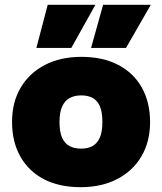

<svg xmlns="http://www.w3.org/2000/svg" viewBox="-20 -767 673 797"><path d="M315 10Q225 10 161.5 -23.5Q98 -57 64 -118Q30 -179 30 -261Q30 -343 66 -403.5Q102 -464 166.5 -497.5Q231 -531 318 -531Q407 -531 471 -497.5Q535 -464 569 -403Q603 -342 603 -260Q603 -179 567 -118Q531 -57 466 -23.5Q401 10 315 10ZM317 -150Q345 -150 364.5 -161Q384 -172 394.5 -196Q405 -220 405 -260Q405 -301 395 -325Q385 -349 365.5 -360Q346 -371 317 -371Q289 -371 269 -360Q249 -349 238 -325Q227 -301 227 -260Q227 -220 237.5 -196Q248 -172 268 -161Q288 -150 317 -150ZM131 -568 178 -747H376L276 -568ZM358 -568 408 -747H606L503 -568Z"/></svg>

Font: REM ExtraBold
Style: Regular
Weight: 800
Designer: Octavio Pardo
Foundry: Ashler Design
Version: Version 1.005;gftools[0.9.28]